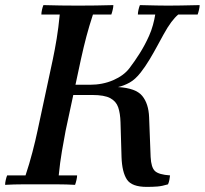

<svg xmlns="http://www.w3.org/2000/svg" viewBox="-24 -722 802 752"><path d="M-4 2Q-4 -6 -1.5 -17Q1 -28 4 -35H76Q91 -80 103 -126Q115 -172 123 -210L183 -490Q191 -528 198 -570.5Q205 -613 210 -665H138Q138 -673 140.5 -684Q143 -695 146 -702Q180 -701 214 -700.5Q248 -700 282 -700Q317 -700 351 -700.5Q385 -701 420 -702Q420 -695 417.5 -684Q415 -673 412 -665H340Q325 -619 314.5 -579.5Q304 -540 293 -490L233 -210Q226 -173 218.5 -129.5Q211 -86 206 -35H278Q278 -28 275.5 -17Q273 -6 270 2Q236 0 202 0Q168 0 133 0Q99 0 65 0Q31 0 -4 2ZM551 10Q492 10 473 -19Q454 -48 452 -107L448 -243Q447 -278 439 -301.5Q431 -325 408 -337.5Q385 -350 337 -350H258L266 -390H328Q378 -390 419.5 -408Q461 -426 483 -455Q503 -481 523.5 -513.5Q544 -546 560 -582Q569 -602 575 -624Q581 -646 584 -665H516Q516 -673 518.5 -684Q521 -695 524 -702Q565 -701 590 -700.5Q615 -700 634 -700Q654 -700 684.5 -700.5Q715 -701 758 -702Q758 -695 755.5 -684Q753 -673 750 -665H674Q661 -654 647 -635.5Q633 -617 616 -586Q606 -568 592 -542Q578 -516 561.5 -488.5Q545 -461 527 -438Q506 -411 483.5 -398.5Q461 -386 438 -381Q508 -377 533 -346.5Q558 -316 560 -263L566 -107Q568 -66 583 -52Q598 -38 642 -35Q641 -27 639.5 -18Q638 -9 634 0Q611 7 592.5 8.5Q574 10 551 10Z"/></svg>

Font: Poltawski Nowy
Style: Italic
Weight: 400
Italic angle: -12°
Designer: Adam Pótawski, Mateusz Machalski, Borys Kosmynka, Ania Wieluska
Foundry: Capitalics.wtf
Version: Version 1.001;gftools[0.9.25]